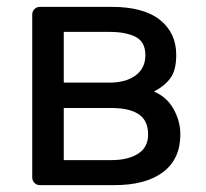

<svg xmlns="http://www.w3.org/2000/svg" viewBox="-20 -540 601 560"><path d="M97 0Q87 0 80.5 -6.5Q74 -13 74 -23V-497Q74 -507 80.5 -513.5Q87 -520 97 -520H305Q399 -520 446.5 -482Q494 -444 494 -380Q494 -335 477 -312Q460 -289 429 -273Q467 -257 486.5 -221.5Q506 -186 506 -148Q506 -76 455.5 -38Q405 0 313 0ZM166 -73H305Q353 -73 382.5 -91.5Q412 -110 412 -148Q412 -188 385 -206.5Q358 -225 305 -225H166ZM166 -299H299Q347 -299 375.5 -320Q404 -341 404 -379Q404 -418 375.5 -432.5Q347 -447 299 -447H166Z"/></svg>

Font: DVN-Rubik
Style: Regular
Weight: 400
Designer: Hubert and Fischer
Foundry: Hubert & Fischer
Version: Version 2.102